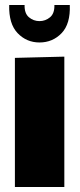

<svg xmlns="http://www.w3.org/2000/svg" viewBox="-20 -753 321 773"><path d="M40 0V-520L239 -525V0ZM139 -582Q87 -582 51 -619.5Q15 -657 17 -733H79Q78 -699 96.5 -683.5Q115 -668 139 -668Q163 -668 181.5 -683.5Q200 -699 199 -733H261Q264 -657 228 -619.5Q192 -582 139 -582Z"/></svg>

Font: Murecho Black
Style: Regular
Weight: 900
Designer: Neil Summerour
Foundry: Positype
Version: Version 1.010; ttfautohint (v1.8.3)